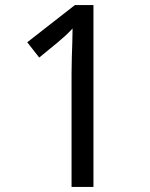

<svg xmlns="http://www.w3.org/2000/svg" viewBox="-20 -734 591 754"><path d="M261 0V-446Q261 -474 262 -506.5Q263 -539 264 -569.5Q265 -600 265 -622Q249 -605 237.5 -594.5Q226 -584 206 -567L134 -508L87 -568L274 -714H347V0Z"/></svg>

Font: kannada25
Style: Book
Weight: 400
Designer: Jelle Bosma - Monotype Design Team
Foundry: Monotype Imaging Inc.
Version: Version 2.003